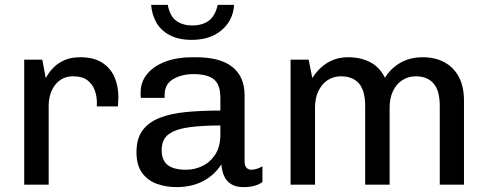

<svg xmlns="http://www.w3.org/2000/svg" viewBox="-20 -755 1999 785"><path d="M79 0V-511H153L167 -436Q168 -438 176 -451Q184 -464 200.5 -480.5Q217 -497 243.5 -509Q270 -521 309 -521Q362 -521 396.5 -499.5Q431 -478 447.5 -441Q464 -404 464 -357Q464 -347 463 -336.5Q462 -326 462 -320H376V-339Q376 -361 367.5 -385.5Q359 -410 338 -426.5Q317 -443 279 -443Q251 -443 231.5 -431Q212 -419 200.5 -401Q189 -383 184 -363Q179 -343 179 -326V0Z M701 10Q660 10 622.5 -3Q585 -16 561.5 -47.5Q538 -79 538 -133Q538 -188 562.5 -221.5Q587 -255 632.5 -273Q678 -291 741.5 -297Q805 -303 881 -303V-355Q881 -409 854.5 -430.5Q828 -452 771 -452Q723 -452 688 -431.5Q653 -411 653 -367V-355H556Q555 -360 555 -365.5Q555 -371 555 -377Q555 -421 582.5 -453.5Q610 -486 657.5 -503.5Q705 -521 766 -521H780Q881 -521 930.5 -481Q980 -441 980 -366V-95Q980 -77 988 -69Q996 -61 1007 -61Q1018 -61 1030.5 -65Q1043 -69 1053 -75V-11Q1040 -1 1021 4.5Q1002 10 976 10Q944 10 924.5 -2.5Q905 -15 896 -36Q887 -57 885 -83Q856 -38 809.5 -14Q763 10 701 10ZM741 -61Q776 -61 808 -76.5Q840 -92 860.5 -124Q881 -156 881 -204V-242Q806 -242 752 -234.5Q698 -227 669.5 -206Q641 -185 641 -141Q641 -99 666 -80Q691 -61 741 -61ZM763 -592Q711 -592 674.5 -611Q638 -630 619.5 -662.5Q601 -695 598 -735H666Q674 -690 700 -670.5Q726 -651 766 -651Q808 -651 834 -670.5Q860 -690 870 -735H937Q935 -695 913.5 -662.5Q892 -630 854.5 -611Q817 -592 763 -592Z M1168 0V-511H1242L1257 -436Q1282 -476 1319 -498.5Q1356 -521 1404 -521Q1454 -521 1493 -501Q1532 -481 1554 -437Q1576 -474 1615.5 -497.5Q1655 -521 1709 -521Q1758 -521 1796 -501Q1834 -481 1855.5 -441.5Q1877 -402 1877 -343V0H1778V-321Q1778 -385 1752.5 -414Q1727 -443 1680 -443Q1649 -443 1624.5 -427Q1600 -411 1586.5 -382Q1573 -353 1573 -317V0H1473V-321Q1473 -385 1447.5 -414Q1422 -443 1374 -443Q1343 -443 1319 -427Q1295 -411 1281.5 -382Q1268 -353 1268 -317V0Z"/></svg>

Font: Chivo Medium
Style: Regular
Weight: 400
Version: Version 2.002